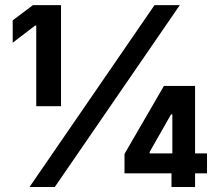

<svg xmlns="http://www.w3.org/2000/svg" viewBox="-20 -748 885 768"><path d="M224.1 -323.2H125V-645.5H120.1L30.8 -577.1V-666.5L111.8 -727.5H224.1ZM598.1 -727.5H699.2L199.2 0H98.1ZM478 -132.3 635.7 -404.3H706.5V-290.5H664.1L578.6 -140.1V-134.3H808.1V-54.7H478ZM666 -78.1 669.4 -112.8V-404.3H760.3V0H666Z"/></svg>

Font: Inter RS Variable
Style: Regular
Weight: 400
Designer: Rasmus Andersson (customised by Maria Ramos and Noel Pretorius)
Foundry: rsms
Version: Version 3.001;Glyphs 3.2.3 (3260)